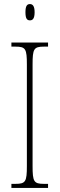

<svg xmlns="http://www.w3.org/2000/svg" viewBox="-20 -923 293 943"><path d="M127 -823C140 -823 150 -831 150 -863C150 -894 140 -903 127 -903C113 -903 105 -894 105 -863C105 -831 113 -823 127 -823ZM36 0H216V-20H196C146 -20 140 -31 140 -108V-606C140 -683 146 -694 196 -694H216V-714H36V-694H56C106 -694 112 -683 112 -606V-108C112 -31 106 -20 56 -20H36Z"/></svg>

Font: Noto Serif Sinhala ExtraCondensed Thin
Style: Regular
Weight: 100
Width: 2
Designer: Jelle Bosma - Monotype Design Team
Foundry: Monotype Imaging Inc.
Version: Version 2.007